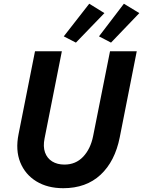

<svg xmlns="http://www.w3.org/2000/svg" viewBox="-20 -992 760 1020"><path d="M315.9 7.8Q232.4 7.8 173.1 -28.6Q113.8 -64.9 87.6 -129.6Q61.5 -194.3 78.6 -279.3L166 -719.7H308.6L216.8 -256.8Q208 -213.4 219.2 -182.1Q230.5 -150.9 257.3 -134.3Q284.2 -117.7 322.3 -117.7Q382.3 -117.7 421.6 -159.2Q460.9 -200.7 474.6 -268.6L564.5 -719.7H706.5L616.2 -262.7Q590.8 -134.8 514.2 -63.5Q437.5 7.8 315.9 7.8ZM383.3 -765.6 318.8 -798.8 454.1 -972.2 534.7 -922.4ZM569.8 -765.6 505.9 -798.8 638.2 -972.2 720.2 -922.4Z"/></svg>

Font: Reddit Sans
Style: Bold Italic
Weight: 700
Italic angle: -11.25°
Designer: Stephen Hutchings
Version: Version 1.013